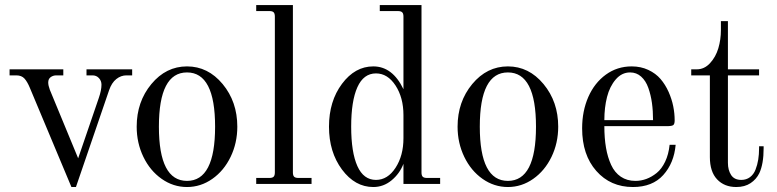

<svg xmlns="http://www.w3.org/2000/svg" viewBox="-20 -732 3092 764"><path d="M505.9 -456.1V-432.1H482.9Q461.4 -432.1 442.9 -417.5Q424.3 -402.8 414.1 -373L282.2 12.2H264.2L99.1 -381.8Q88.9 -406.7 77.4 -419.4Q65.9 -432.1 44.9 -432.1H18.1V-456.1H231.9V-432.1H204.1Q191.4 -432.1 181.6 -425Q171.9 -418 171.9 -403.8Q171.9 -392.1 178.2 -375L291 -102.1L373 -341.8Q383.8 -373 383.8 -395Q383.8 -410.2 373.8 -421.1Q363.8 -432.1 348.1 -432.1H324.2V-456.1Z M835.9 -228Q835.9 -443.8 724.1 -443.8Q612.3 -443.8 612.3 -228Q612.3 -12.2 724.1 -12.2Q835.9 -12.2 835.9 -228ZM924.3 -228Q924.3 -163.1 897.7 -107.9Q871.1 -52.7 825 -20.3Q778.8 12.2 724.1 12.2Q669.4 12.2 623.3 -20.3Q577.1 -52.7 550.5 -107.9Q523.9 -163.1 523.9 -228Q523.9 -327.1 582.3 -397.5Q640.6 -467.8 724.1 -467.8Q807.6 -467.8 866 -397.5Q924.3 -327.1 924.3 -228Z M1145.5 -711.9V-45.9Q1145.5 -33.7 1150.4 -28.8Q1155.3 -23.9 1167.5 -23.9H1219.7V0H999.5V-23.9H1051.8Q1064 -23.9 1068.8 -28.8Q1073.7 -33.7 1073.7 -45.9V-666Q1073.7 -678.2 1068.8 -683.1Q1064 -688 1051.8 -688H999.5V-711.9Z M1476.1 -439.9Q1426.8 -439.9 1402.1 -385Q1377.4 -330.1 1377.4 -228Q1377.4 -126 1402.1 -71Q1426.8 -16.1 1476.1 -16.1Q1522.5 -16.1 1554 -64.5Q1585.4 -112.8 1585.4 -182.1V-273.9Q1585.4 -343.3 1554 -391.6Q1522.5 -439.9 1476.1 -439.9ZM1585.4 -377V-666Q1585.4 -678.2 1580.3 -683.1Q1575.2 -688 1563 -688H1491.2V-711.9H1657.2V-45.9Q1657.2 -33.7 1662.1 -28.8Q1667 -23.9 1679.2 -23.9H1731.4V0H1585.4V-80.1Q1570.3 -41 1538.1 -14.4Q1505.9 12.2 1465.3 12.2Q1392.6 12.2 1340.8 -57.4Q1289.1 -127 1289.1 -228Q1289.1 -329.1 1340.8 -398.4Q1392.6 -467.8 1465.3 -467.8Q1542 -467.8 1585.4 -377Z M2112.8 -228Q2112.8 -443.8 2001 -443.8Q1889.2 -443.8 1889.2 -228Q1889.2 -12.2 2001 -12.2Q2112.8 -12.2 2112.8 -228ZM2201.2 -228Q2201.2 -163.1 2174.6 -107.9Q2147.9 -52.7 2101.8 -20.3Q2055.7 12.2 2001 12.2Q1946.3 12.2 1900.1 -20.3Q1854 -52.7 1827.4 -107.9Q1800.8 -163.1 1800.8 -228Q1800.8 -327.1 1859.1 -397.5Q1917.5 -467.8 2001 -467.8Q2084.5 -467.8 2142.8 -397.5Q2201.2 -327.1 2201.2 -228Z M2487.3 -443.8Q2454.1 -443.8 2430.2 -416Q2406.2 -388.2 2395.5 -346.2Q2384.8 -304.2 2384.8 -253.9H2578.6Q2578.6 -290.5 2574.2 -322.3Q2569.8 -354 2559.8 -382.3Q2549.8 -410.6 2531.2 -427.2Q2512.7 -443.8 2487.3 -443.8ZM2493.7 -467.8Q2529.8 -467.8 2559.6 -453.9Q2589.4 -439.9 2608.4 -417.7Q2627.4 -395.5 2640.4 -366.5Q2653.3 -337.4 2658.9 -309.1Q2664.6 -280.8 2664.6 -252.9Q2664.6 -238.8 2659.2 -234.4Q2653.8 -230 2633.3 -230H2384.8Q2384.8 -182.1 2391.4 -144Q2397.9 -106 2411.9 -75.7Q2425.8 -45.4 2450.4 -28.8Q2475.1 -12.2 2508.3 -12.2Q2530.8 -12.2 2552 -20Q2573.2 -27.8 2593 -43.7Q2612.8 -59.6 2626.7 -88.6Q2640.6 -117.7 2644.5 -155.8H2668.5Q2662.1 -83 2619.1 -35.4Q2576.2 12.2 2498.5 12.2Q2409.2 12.2 2352.8 -51.8Q2296.4 -115.7 2296.4 -221.2Q2296.4 -290 2321 -346.2Q2345.7 -402.3 2390.9 -435.1Q2436 -467.8 2493.7 -467.8Z M2876.5 -647.9V-456.1H3000.5V-432.1H2876.5V-84Q2876.5 -55.2 2889.2 -35.6Q2901.9 -16.1 2929.7 -16.1Q2949.7 -16.1 2964.4 -27.1Q2979 -38.1 2986.3 -56.9Q2993.7 -75.7 2997.1 -96.7Q3000.5 -117.7 3000.5 -142.1V-149.9H3018.6V-142.1Q3018.6 -79.6 3001.5 -43Q2989.7 -18.6 2966.6 -3.2Q2943.4 12.2 2909.7 12.2Q2862.3 12.2 2833.5 -18.3Q2804.7 -48.8 2804.7 -106.9V-432.1H2730.5V-456.1H2752.4Q2782.7 -456.1 2805.4 -480.7Q2828.1 -505.4 2838.4 -540Q2848.6 -574.7 2848.6 -611.8V-647.9Z"/></svg>

Font: Flanker Steampunk
Style: Regular
Weight: 400
Designer: Alexey Kryukov, Leonardo Di Lena
Foundry: Alexey Kryukov, Leonardo Di Lena
Version: 1.210